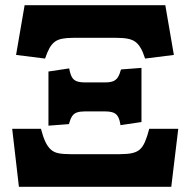

<svg xmlns="http://www.w3.org/2000/svg" viewBox="-20 -721 734 741"><path d="M53 0 27 -224H138Q146 -193 155 -174Q164 -155 176 -144Q188 -133 206 -129.5Q224 -126 252 -126H442Q471 -126 489.5 -130Q508 -134 519.5 -144Q531 -154 539.5 -173.5Q548 -193 556 -224H668L641 0ZM167 -236V-445L247 -457Q251 -435 257.5 -423.5Q264 -412 276 -407.5Q288 -403 308 -403H386Q405 -403 416.5 -407.5Q428 -412 435 -423Q442 -434 447 -453L526 -459V-250L445 -238Q442 -259 435.5 -270.5Q429 -282 417 -286.5Q405 -291 385 -291H306Q289 -291 277 -287Q265 -283 258 -272Q251 -261 246 -242ZM154 -495 42 -509 75 -701H618L651 -509L540 -495Q532 -520 523 -535.5Q514 -551 502.5 -559.5Q491 -568 473.5 -571.5Q456 -575 429 -575H262Q237 -575 219.5 -571.5Q202 -568 190.5 -559Q179 -550 170.5 -534.5Q162 -519 154 -495Z"/></svg>

Font: Literata ExtraBold
Style: Regular
Weight: 800
Designer: Latin by Veronika Burian and Jose Scaglione. Greek by Irene Vlachou. Cyrillic by Vera Evstafieva.
Foundry: TypeTogether
Version: Version 3.103;gftools[0.9.29]